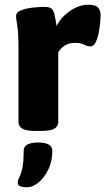

<svg xmlns="http://www.w3.org/2000/svg" viewBox="-20 -551 445 811"><path d="M127 2Q91 2 74.5 -7.5Q58 -17 58 -36V-349Q58 -396 55.5 -421Q53 -446 50.5 -459Q48 -472 48 -483Q48 -500 70 -508Q92 -516 120 -519Q148 -522 168 -522Q186 -522 195.5 -516Q205 -510 209.5 -492.5Q214 -475 219 -441Q237 -478 275.5 -504.5Q314 -531 352 -531Q383 -531 394 -519.5Q405 -508 405 -484Q405 -475 403 -454Q401 -433 396.5 -410.5Q392 -388 383.5 -371.5Q375 -355 361 -355Q350 -355 335 -362.5Q320 -370 297 -370Q250 -370 226 -330V-36Q226 -17 209.5 -7.5Q193 2 157 2ZM94 240Q80 240 67.5 236.5Q55 233 55 220Q55 210 61.5 198Q68 186 74 160.5Q80 135 80 86Q80 51 141 51Q201 51 201 86Q201 130 184 165Q167 200 142.5 220Q118 240 94 240Z"/></svg>

Font: Asap Semi Expanded ExtraBold
Style: Regular
Weight: 800
Width: 6
Designer: Pablo Cosgaya
Foundry: Omnibus-Type
Version: Version 3.001; ttfautohint (v1.8.4.7-5d5b)